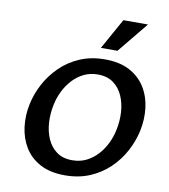

<svg xmlns="http://www.w3.org/2000/svg" viewBox="-97 -989 952 1084"><g transform="rotate(10 378.5 -447.0)"><path d="M348 13Q263 13 205.5 -18Q148 -49 116.5 -101Q85 -153 77 -217.5Q69 -282 83 -348Q96 -410 127 -467.5Q158 -525 205.5 -571Q253 -617 316.5 -644Q380 -671 459 -671Q544 -671 601.5 -640Q659 -609 691 -556.5Q723 -504 730.5 -439.5Q738 -375 724 -309Q711 -248 680 -190Q649 -132 601.5 -86.5Q554 -41 490.5 -14Q427 13 348 13ZM374 -78Q419 -78 455 -96Q491 -114 518.5 -144Q546 -174 564.5 -212Q583 -250 591 -290Q602 -341 599 -392Q596 -443 577.5 -485.5Q559 -528 523.5 -554Q488 -580 434 -580Q389 -580 353 -562Q317 -544 289.5 -514Q262 -484 243.5 -446Q225 -408 217 -368Q206 -317 209 -266Q212 -215 230.5 -172.5Q249 -130 284.5 -104Q320 -78 374 -78ZM424 -731 522 -907H663L519 -731Z"/></g></svg>

Font: Ysabeau
Style: Bold Italic
Weight: 700
Italic angle: -12°
Designer: Christian Thalmann (Catharsis Fonts)
Version: Version 2.002